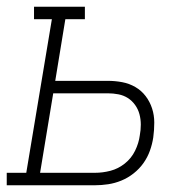

<svg xmlns="http://www.w3.org/2000/svg" viewBox="-54 -550 574 570"><path d="M-34 0V-37H24L100 -493H47V-530H198V-493H140L110 -310H266Q288 -310 309 -306Q330 -302 348 -291.5Q366 -281 378.5 -264.5Q391 -248 397.5 -228Q404 -208 404 -186Q404 -164 401 -142Q398 -122 391 -102.5Q384 -83 372 -66Q360 -49 343 -35.5Q326 -22 306.5 -14Q287 -6 267 -3Q247 0 228 0ZM65 -37H228Q251 -37 274 -43Q297 -49 316.5 -64.5Q336 -80 347 -102.5Q358 -125 361 -148Q364 -164 364 -180Q364 -196 360 -211Q356 -226 347 -238.5Q338 -251 325.5 -259Q313 -267 297.5 -270Q282 -273 266 -273H104Z"/></svg>

Font: Iosevka Curly Slab XLtObl
Style: Regular
Weight: 200
Italic angle: -9°
Monospace: yes
Designer: Belleve Invis
Foundry: Belleve Invis
Version: Version 11.1.0; ttfautohint (v1.8.3)